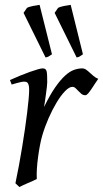

<svg xmlns="http://www.w3.org/2000/svg" viewBox="-20 -732 415 772"><path d="M375 -415Q369.1 -407.2 362.1 -396Q355 -384.8 347.9 -374.3Q340.8 -363.8 334.5 -356.4Q328.1 -349.1 323.2 -349.1Q314 -349.1 307.4 -354.5Q300.8 -359.9 295.2 -366Q289.6 -372.1 283.9 -377.4Q278.3 -382.8 271 -382.8Q258.3 -382.8 241.5 -365.5Q224.6 -348.1 207.8 -320.1Q190.9 -292 175.5 -257.1Q160.2 -222.2 149.9 -187Q144.5 -168.5 140.4 -146.2Q136.2 -124 133.1 -100.6Q129.9 -77.1 128.4 -54.4Q127 -31.7 127.9 -12.2Q121.6 -8.8 112.1 -4.6Q102.5 -0.5 92.5 3.9Q82.5 8.3 73.2 12.5Q64 16.6 58.1 20L42 4.9Q49.3 -29.8 56.2 -66.9Q63 -104 69.1 -140.9Q75.2 -177.7 80.3 -212.9Q85.4 -248 89.1 -278.3Q92.8 -308.6 95 -332.5Q97.2 -356.4 97.2 -371.1Q97.2 -382.3 95.5 -388.9Q93.8 -395.5 91.1 -398.7Q88.4 -401.9 84.7 -402.8Q81.1 -403.8 77.1 -403.8Q72.3 -403.8 64 -402.1Q55.7 -400.4 47.4 -397.9Q37.6 -395.5 26.9 -392.1L20 -410.2Q40.5 -419.4 61.3 -428Q82 -436.5 100.1 -442.9Q118.2 -449.2 131.6 -453.1Q145 -457 150.9 -457Q157.7 -457 161.6 -454.6Q165.5 -452.1 167.2 -446Q168.9 -439.9 169.4 -429Q169.9 -418 169.9 -400.9Q169.9 -395.5 168.5 -382.8Q167 -370.1 165 -355.2Q163.1 -340.3 160.9 -325.7Q158.7 -311 157.2 -301.8Q180.7 -350.1 201.7 -380.4Q222.7 -410.6 241.5 -427.7Q260.3 -444.8 277.3 -450.9Q294.4 -457 310.1 -457Q318.8 -457 325.9 -452.1Q333 -447.3 340.3 -440.4Q347.7 -433.6 356 -426.5Q364.3 -419.4 375 -415ZM199.7 -680.2 213.4 -700.2Q217.3 -702.6 223.9 -704.6Q230.5 -706.5 237.8 -708Q245.1 -709.5 252.2 -710.4Q259.3 -711.4 264.2 -712.4L313.5 -513.7Q305.2 -507.8 300.3 -504.9Q295.4 -502 288.1 -501ZM74.7 -680.2 88.4 -700.2Q92.3 -702.6 98.9 -704.6Q105.5 -706.5 112.8 -708Q120.1 -709.5 127.2 -710.4Q134.3 -711.4 139.2 -712.4L189 -513.7Q180.7 -507.8 175.5 -504.9Q170.4 -502 163.1 -501Z"/></svg>

Font: Gentium Plus Phon
Style: Italic
Weight: 400
Italic angle: -8°
Designer: J. Victor Gaultney, Annie Olsen, Iska Routamaa, Becca Hirsbrunner
Foundry: SIL International
Version: Version 5.000